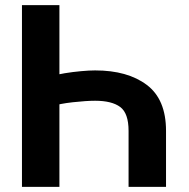

<svg xmlns="http://www.w3.org/2000/svg" viewBox="-20 -731 739 751"><path d="M629.4 0H482.9V-219.2Q482.9 -288.1 450.2 -312.5Q417.5 -336.9 352.1 -336.9Q317.9 -336.9 264.9 -331.1Q211.9 -325.2 182.1 -314.9V-433.1Q202.1 -439.5 233.4 -444.6Q264.6 -449.7 296.6 -452.6Q328.6 -455.6 352.1 -455.6Q479 -455.6 554.2 -398.9Q629.4 -342.3 629.4 -219.2ZM212.4 0H65.9V-710.9H212.4Z"/></svg>

Font: RobotoDEMO
Style: Regular
Weight: 400
Designer: Christian Robertson
Foundry: Google
Version: Version 2.136